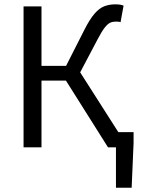

<svg xmlns="http://www.w3.org/2000/svg" viewBox="-20 -686 668 894"><path d="M519.9 188V0H493.7V-70.7H602V-20.8L593 188ZM89.7 0V-656.3H173.2V-379.2H287.6L372.3 -546Q397.6 -596.3 420 -622.1Q442.4 -648 465.8 -656.9Q489.1 -665.8 517.2 -665.8Q528.4 -665.8 538.4 -664.4Q548.5 -663.1 555.4 -659.6L541.3 -582.7Q536.1 -584.7 530.5 -585.1Q524.9 -585.4 517.7 -585.4Q504.4 -585.4 492.7 -580Q481 -574.5 467.6 -557.5Q454.1 -540.5 435.6 -505.1L353.3 -349.1L576.1 0H482.9L287 -310.8H173.2V0Z"/></svg>

Font: Source Sans 3 Variable
Style: Regular
Weight: 200
Designer: Paul D. Hunt
Foundry: Adobe Systems Incorporated
Version: Version 3.026